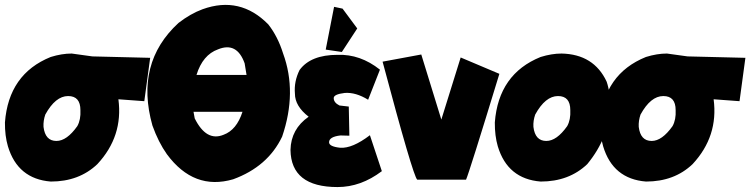

<svg xmlns="http://www.w3.org/2000/svg" viewBox="-29 -734 3067 785"><path d="M264.2 -515.1Q284.7 -512.7 348.6 -503.4L585 -497.6L561 -320.3L455.1 -328.1Q475.1 -176.8 369.1 -63Q294.4 8.3 178.7 8.3Q43.5 -2.4 3.4 -135.7Q-9.3 -178.7 -8.8 -233.4Q6.3 -431.6 178.2 -501Q223.6 -515.1 264.2 -515.1ZM148.9 -215.3Q155.8 -157.7 201.7 -157.7Q244.1 -157.7 287.1 -218.3Q301.8 -244.6 299.8 -283.7Q299.8 -341.3 249.5 -341.3Q197.8 -341.3 156.2 -265.6Q147.5 -240.2 148.9 -215.3Z M762.2 -276.9 767.1 -250Q814.9 -153.8 885.3 -183.1Q938.5 -202.6 962.4 -276.9ZM979 -427.7 971.2 -475.1Q939.5 -564 862.3 -532.2Q799.8 -509.8 774.4 -427.7ZM799.3 -696.3Q952.6 -751.5 1067.9 -634.3Q1106.9 -584.5 1128.4 -515.6Q1186.5 -356.9 1124.5 -175.3Q1065.9 -52.7 924.3 -1Q763.7 45.9 653.3 -103.5Q618.7 -152.3 594.2 -220.7Q522.5 -476.1 700.7 -640.1Q750 -678.2 799.3 -696.3Z M1351.1 -509.8Q1443.8 -513.2 1524.4 -449.2L1476.1 -326.2Q1425.3 -357.4 1380.4 -354Q1335.4 -348.6 1335.4 -333Q1335.4 -314.5 1358.9 -302.7L1397 -298.3L1399.4 -179.2L1362.8 -180.2Q1316.4 -174.8 1316.4 -152.3Q1316.4 -134.8 1361.8 -129.9Q1411.6 -126.5 1483.4 -181.2L1532.2 -34.2Q1446.3 30.8 1351.1 30.8Q1160.6 30.8 1158.7 -121.1Q1160.6 -206.5 1232.9 -256.8Q1176.8 -300.3 1176.8 -351.1Q1172.4 -400.4 1195.8 -447.8Q1241.2 -509.8 1351.1 -509.8ZM1336.9 -706.1 1371.6 -698.7 1431.6 -617.7 1368.7 -521.5 1302.7 -531.2Z M1693.4 -511.2 1775.4 -245.1 1854.5 -499 2012.7 -432.1Q1889.2 -27.8 1876.5 0.5H1676.8Q1659.7 -14.6 1535.2 -481.9Z M2267.1 -515.1Q2398.9 -512.2 2451.2 -400.4Q2466.8 -355.5 2463.9 -301.3Q2463.9 -174.8 2372.1 -63Q2297.4 8.3 2181.6 8.3Q2046.4 -2.4 2006.3 -135.7Q1993.7 -178.7 1994.1 -233.4Q2009.3 -431.6 2181.2 -501Q2226.6 -515.1 2267.1 -515.1ZM2151.9 -215.3Q2158.7 -157.7 2204.6 -157.7Q2247.1 -157.7 2290 -218.3Q2304.7 -244.6 2302.7 -283.7Q2302.7 -341.3 2252.4 -341.3Q2200.7 -341.3 2159.2 -265.6Q2150.4 -240.2 2151.9 -215.3Z M2697.8 -515.1Q2718.3 -512.7 2782.2 -503.4L3018.6 -497.6L2994.6 -320.3L2888.7 -328.1Q2908.7 -176.8 2802.7 -63Q2728 8.3 2612.3 8.3Q2477.1 -2.4 2437 -135.7Q2424.3 -178.7 2424.8 -233.4Q2439.9 -431.6 2611.8 -501Q2657.2 -515.1 2697.8 -515.1ZM2582.5 -215.3Q2589.4 -157.7 2635.3 -157.7Q2677.7 -157.7 2720.7 -218.3Q2735.4 -244.6 2733.4 -283.7Q2733.4 -341.3 2683.1 -341.3Q2631.3 -341.3 2589.8 -265.6Q2581.1 -240.2 2582.5 -215.3Z"/></svg>

Font: Lapsus Pro (theguybrush.com)
Style: Bold
Weight: 700
Designer: Jose Roses
Version: Version 1.00 February 9, 2018, initial release